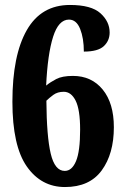

<svg xmlns="http://www.w3.org/2000/svg" viewBox="-20 -744 501 774"><path d="M242 10Q146 10 88 -73Q30 -156 30 -334Q30 -521 88 -622.5Q146 -724 262 -724Q348 -724 385 -690.5Q422 -657 422 -613Q422 -580 398.5 -558Q375 -536 318 -536Q318 -590 303 -627.5Q288 -665 258 -665Q216 -665 194 -595.5Q172 -526 166 -399Q183 -413 207 -425.5Q231 -438 274 -438Q349 -438 394 -383Q439 -328 439 -231Q439 -124 390 -57Q341 10 242 10ZM241 -55Q270 -55 286.5 -94.5Q303 -134 303 -221Q303 -302 285 -338Q267 -374 237 -374Q212 -374 195 -361.5Q178 -349 167 -338Q168 -194 184.5 -124.5Q201 -55 241 -55Z"/></svg>

Font: Noto Serif Khmer ExtraCondensed ExtraBold
Style: Regular
Weight: 800
Width: 2
Designer: Danh Hong and the Monotype Design Team
Foundry: Monotype Imaging Inc.
Version: Version 2.004; ttfautohint (v1.8.4.7-5d5b)